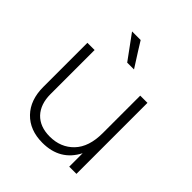

<svg xmlns="http://www.w3.org/2000/svg" viewBox="-196 -821 956 956"><g transform="rotate(45 282.0 -343.0)"><path d="M322.3 -570.3Q309.6 -570.3 274.4 -570.3Q251 -601.6 181.6 -697.3Q197.3 -697.3 242.2 -697.3Q261.7 -665 322.3 -570.3ZM436.5 -500Q449.2 -500 487.3 -500Q487.3 -375 487.3 0Q474.6 0 436.5 0Q436.5 -23.4 436.5 -94.7Q382.8 10.7 257.8 10.7Q168.9 10.7 116.2 -43.9Q64.5 -97.7 64.5 -189.5Q64.5 -293 64.5 -500Q77.1 -500 115.2 -500Q115.2 -421.9 115.2 -189.5Q115.2 -119.1 153.3 -78.1Q192.4 -37.1 261.7 -37.1Q338.9 -37.1 387.7 -87.9Q436.5 -138.7 436.5 -236.3Q436.5 -324.2 436.5 -500Z"/></g></svg>

Font: LeFont
Style: ExtraLight
Weight: 200
Designer: Leryon MEDIA
Version: Version 1.0